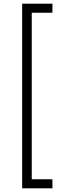

<svg xmlns="http://www.w3.org/2000/svg" viewBox="-20 -800 324 1040"><path d="M100 220H264V171H152V-731H264V-780H100Z"/></svg>

Font: NM-font
Style: Light
Weight: 500
Designer: ""
Foundry: ""
Version: ""